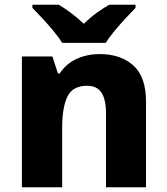

<svg xmlns="http://www.w3.org/2000/svg" viewBox="-20 -786 703 806"><path d="M399 -559Q486 -559 539.5 -511.5Q593 -464 593 -358V0H425V-311Q425 -368 406 -397Q387 -426 346 -426Q285 -426 263 -380.5Q241 -335 241 -250V0H72V-549H200L223 -478H231Q257 -518 301 -538.5Q345 -559 399 -559ZM241 -606Q227 -629 204.5 -656Q182 -683 158.5 -708.5Q135 -734 116 -753V-766H227Q254 -750 279.5 -730.5Q305 -711 332 -686Q357 -711 384.5 -731Q412 -751 438 -766H549V-753Q531 -735 507.5 -709.5Q484 -684 461 -656.5Q438 -629 424 -606Z"/></svg>

Font: Noto Sans Tamil ExtraBold
Style: Regular
Weight: 800
Designer: Jelle Bosma - Monotype Design Team
Foundry: Monotype Imaging Inc.
Version: Version 2.004; ttfautohint (v1.8.4.7-5d5b)